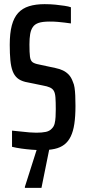

<svg xmlns="http://www.w3.org/2000/svg" viewBox="-20 -716 410 926"><path d="M182 8Q159 8 133.5 6Q108 4 83 0.5Q58 -3 38 -8V-86Q61 -84 82 -81.5Q103 -79 122 -77.5Q141 -76 155 -76Q183 -76 201.5 -80Q220 -84 231 -97Q240 -106 243.5 -120Q247 -134 248 -152Q249 -170 249 -189Q249 -224 247.5 -245Q246 -266 240 -277Q234 -288 221 -294Q208 -300 185 -304L102 -321Q78 -327 63.5 -339.5Q49 -352 41 -373Q33 -394 30 -425.5Q27 -457 27 -500Q27 -556 37 -593.5Q47 -631 67.5 -653.5Q88 -676 120 -686Q152 -696 195 -696Q223 -696 247.5 -693.5Q272 -691 291.5 -688Q311 -685 322 -681V-603Q308 -605 292 -607Q276 -609 258.5 -610.5Q241 -612 220 -612Q185 -612 166 -605.5Q147 -599 138 -585Q129 -572 125.5 -551.5Q122 -531 122 -502Q122 -462 124.5 -443Q127 -424 136.5 -416.5Q146 -409 168 -405L247 -388Q267 -384 283 -376.5Q299 -369 311.5 -356Q324 -343 332 -320Q337 -310 339.5 -293.5Q342 -277 343 -255Q344 -233 344 -205Q344 -155 338.5 -118.5Q333 -82 321 -57.5Q309 -33 290 -18.5Q271 -4 244 2Q217 8 182 8ZM100 190V185L163 -13H220V-8L180 190Z"/></svg>

Font: Saira ExtraCondensed SemiBold
Style: Regular
Weight: 600
Width: 2
Designer: Hector Gatti with collaboration of the Omnibus-Type team
Foundry: Omnibus-Type
Version: Version 1.101